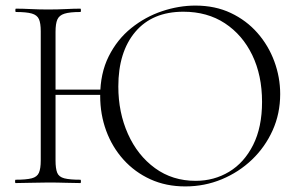

<svg xmlns="http://www.w3.org/2000/svg" viewBox="-20 -656 1073 688"><path d="M150 -316V-335H366V-316ZM126 -81V-544Q126 -573 119.5 -587.5Q113 -602 94 -607.5Q75 -613 37 -613Q35 -613 35 -619Q35 -625 37 -625Q61 -625 90.5 -623.5Q120 -622 152 -622Q187 -622 216 -623.5Q245 -625 268 -625Q270 -625 270 -619Q270 -613 268 -613Q230 -613 211 -607Q192 -601 185.5 -586Q179 -571 179 -542V-81Q179 -52 185 -37Q191 -22 210.5 -17Q230 -12 268 -12Q270 -12 270 -6Q270 0 268 0Q244 0 215.5 -1Q187 -2 152 -2Q120 -2 90 -1Q60 0 36 0Q34 0 34 -6Q34 -12 36 -12Q74 -12 93.5 -17Q113 -22 119.5 -37Q126 -52 126 -81ZM644 12Q575 12 519 -13.5Q463 -39 422.5 -84Q382 -129 360.5 -187.5Q339 -246 339 -312Q339 -393 369.5 -454Q400 -515 450.5 -555.5Q501 -596 561 -616Q621 -636 680 -636Q751 -636 807 -609.5Q863 -583 902.5 -538Q942 -493 963 -436Q984 -379 984 -319Q984 -249 957 -189Q930 -129 883 -84Q836 -39 774.5 -13.5Q713 12 644 12ZM681 -8Q747 -8 801 -40.5Q855 -73 887 -136.5Q919 -200 919 -291Q919 -386 884 -458.5Q849 -531 786 -572.5Q723 -614 637 -614Q526 -614 465 -542Q404 -470 404 -346Q404 -253 438.5 -176Q473 -99 535.5 -53.5Q598 -8 681 -8Z"/></svg>

Font: Cormorant Light
Style: Regular
Weight: 300
Designer: Christian Thalmann (Catharsis Fonts)
Foundry: Catharsis Fonts
Version: Version 4.000